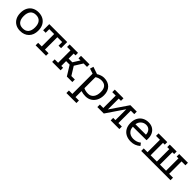

<svg xmlns="http://www.w3.org/2000/svg" viewBox="324 -1789 3339 3339"><g transform="rotate(45 1993.5 -119.5)"><path d="M259 -444Q326 -444 375.5 -416.5Q425 -389 453 -337.5Q481 -286 481 -214Q481 -107 420 -46Q359 15 259 15Q194 15 145 -12.5Q96 -40 68.5 -91Q41 -142 41 -214Q41 -286 68.5 -337.5Q96 -389 145 -416.5Q194 -444 259 -444ZM260 -380Q191 -380 156 -336.5Q121 -293 121 -214Q121 -135 156 -92Q191 -49 260 -49Q330 -49 365.5 -92Q401 -135 401 -214Q401 -293 365.5 -336.5Q330 -380 260 -380Z M535 -429H976V-278H914V-367H795V-62H884V0H628V-62H717V-367H597V-278H535Z M1035 -429H1242V-367H1197V-243H1288L1366 -367H1315V-429H1525V-367H1441L1348 -218L1445 -62H1531V0H1396L1284 -181H1197V-62H1242V0H1035V-62H1119V-367H1035Z M1593 208V146H1677V-352L1583 -383L1603 -447L1737 -401Q1769 -421 1804 -432.5Q1839 -444 1870 -444Q1969 -444 2026.5 -386Q2084 -328 2084 -228Q2084 -156 2056.5 -101.5Q2029 -47 1980 -16Q1931 15 1866 15Q1809 15 1755 -2V146H1839V208ZM1865 -49Q1930 -49 1967 -96.5Q2004 -144 2004 -228Q2004 -304 1970.5 -342Q1937 -380 1869 -380Q1837 -380 1805 -369.5Q1773 -359 1755 -343V-74Q1772 -63 1802.5 -56Q1833 -49 1865 -49Z M2146 -429H2360V-367H2305V-100L2529 -429H2687V-367H2602V-62H2687V0H2474V-62H2529V-329L2305 0H2146V-62H2231V-367H2146Z M3155 -51Q3115 -17 3073 -1Q3031 15 2979 15Q2909 15 2857 -12.5Q2805 -40 2776.5 -91Q2748 -142 2748 -215Q2748 -284 2775 -335.5Q2802 -387 2851.5 -415.5Q2901 -444 2966 -444Q3027 -444 3070 -418Q3113 -392 3136.5 -345Q3160 -298 3160 -235Q3160 -226 3159.5 -216.5Q3159 -207 3158 -197L2825 -195Q2827 -144 2849 -112Q2871 -80 2904.5 -65Q2938 -50 2976 -50Q3019 -50 3054.5 -62Q3090 -74 3119 -98ZM3083 -258Q3082 -314 3050.5 -348.5Q3019 -383 2967 -383Q2914 -383 2874 -348.5Q2834 -314 2826 -257Z M3222 -429H3437V-367H3394V-62H3548V-367H3498V-429H3668V-367H3624V-62H3774V-367H3730V-429H3945V-367H3850V-62H3945V0H3225V-62H3318V-367H3222Z"/></g></svg>

Font: Podkova VF Beta
Style: Regular
Weight: 400
Designer: Ilya Yudin
Foundry: Cyreal (www.cyreal.org)
Version: Version 2.100